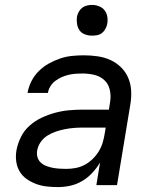

<svg xmlns="http://www.w3.org/2000/svg" viewBox="-20 -753 640 781"><path d="M216 8Q193 8 170.5 5.5Q148 3 127.5 -4.5Q107 -12 89 -24.5Q71 -37 60 -55.5Q49 -74 46 -96.5Q43 -119 47 -142Q52 -169 65 -195.5Q78 -222 100.5 -242Q123 -262 150 -274.5Q177 -287 205 -294.5Q233 -302 261 -304.5Q289 -307 316 -307H423L428 -339Q432 -364 426.5 -388Q421 -412 404 -427.5Q387 -443 363.5 -448.5Q340 -454 315 -454Q301 -454 287 -453Q273 -452 258.5 -448.5Q244 -445 230.5 -439Q217 -433 205 -424Q193 -415 185 -402Q177 -389 175 -375H92Q96 -399 107.5 -422Q119 -445 137.5 -463.5Q156 -482 178.5 -494.5Q201 -507 224.5 -515Q248 -523 272.5 -525.5Q297 -528 321 -528Q349 -528 377 -524Q405 -520 429 -509Q453 -498 472 -479.5Q491 -461 501.5 -436.5Q512 -412 513.5 -384Q515 -356 510 -327L456 0H372L387 -92Q374 -70 355.5 -50Q337 -30 314 -16.5Q291 -3 266 2.5Q241 8 216 8ZM249 -66Q268 -66 287 -69.5Q306 -73 323.5 -82Q341 -91 356 -105.5Q371 -120 381.5 -137Q392 -154 397.5 -172.5Q403 -191 406 -210L410 -234H315Q297 -234 279.5 -232.5Q262 -231 244 -227.5Q226 -224 208 -218Q190 -212 173 -201.5Q156 -191 145 -174.5Q134 -158 131 -140Q129 -126 132.5 -113.5Q136 -101 145.5 -92Q155 -83 168 -78Q181 -73 194 -70.5Q207 -68 221 -67Q235 -66 249 -66ZM354 -608Q340 -608 326 -613Q312 -618 304 -629Q296 -640 293.5 -655Q291 -670 293 -685Q295 -695 300.5 -705Q306 -715 314.5 -721.5Q323 -728 333.5 -730.5Q344 -733 355 -733Q369 -733 383 -727.5Q397 -722 405.5 -711Q414 -700 416.5 -685Q419 -670 416 -655Q414 -645 408.5 -635Q403 -625 394.5 -618.5Q386 -612 375.5 -610Q365 -608 354 -608Z"/></svg>

Font: Iosevka Aile Oblique
Style: Regular
Weight: 400
Italic angle: -9°
Designer: Belleve Invis
Foundry: Belleve Invis
Version: Version 31.1.0; ttfautohint (v1.8.4)